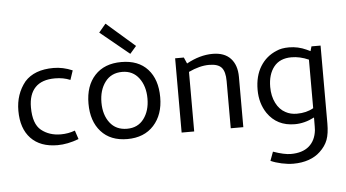

<svg xmlns="http://www.w3.org/2000/svg" viewBox="-53 -686 1783 989"><g transform="rotate(-5 838.0 -191.5)"><path d="M38 -185Q38 -271 88 -333Q138 -389 237 -389Q286 -389 335 -368L319 -320Q284 -335 240 -335Q172 -335 138 -299.5Q104 -264 104 -197Q104 -111 145 -78Q186 -45 246 -45Q284 -45 319 -58L334 -13Q276 9 224 9Q135 9 86.5 -42Q38 -93 38 -185Z M401 0ZM401 -190Q401 -282 450.5 -335.5Q500 -389 588 -389Q676 -389 724 -336Q772 -283 772 -191Q772 -101 722 -46Q672 9 585 9Q498 9 449.5 -45Q401 -99 401 -190ZM468 -190Q468 -126 499.5 -85Q531 -44 588 -44Q644 -44 675 -85.5Q706 -127 706 -190Q706 -254 674.5 -296Q643 -338 588 -338Q531 -338 499.5 -296Q468 -254 468 -190ZM638 -427 488 -550 524 -593 671 -465Z M1037 -335Q988 -335 931 -308V0H866V-384H911L925 -352Q994 -390 1060 -390Q1121 -390 1153 -355.5Q1185 -321 1185 -260V0H1120V-244Q1120 -293 1101.5 -314Q1083 -335 1037 -335Z M1451 8Q1359 8 1310 -63Q1275 -115 1275 -185Q1275 -256 1305.5 -305.5Q1336 -355 1390 -377Q1415 -389 1455 -389Q1502 -389 1545 -369L1564 -360L1571 -384H1618V18Q1618 71 1606 103Q1594 135 1565 162Q1541 185 1505.5 197.5Q1470 210 1426 210Q1398 210 1365.5 203Q1333 196 1309 185L1326 139Q1383 159 1417 159Q1477 159 1511 130Q1545 101 1551 48Q1552 37 1552 -8V-18Q1502 8 1451 8ZM1552 -66V-317Q1507 -337 1463 -337Q1403 -337 1372 -298Q1341 -259 1341 -194Q1341 -147 1359 -111Q1377 -75 1408 -59Q1433 -45 1466 -45Q1516 -45 1552 -66Z"/></g></svg>

Font: Cambay Devanagari
Style: Regular
Weight: 400
Designer: Pooja Saxena
Foundry: Pooja Saxena
Version: Version 1.180;PS 001.180;hotconv 1.0.70;makeotf.lib2.5.58329